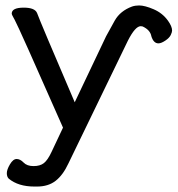

<svg xmlns="http://www.w3.org/2000/svg" viewBox="-20 -514 651 704"><path d="M116 170H106Q47 170 12 141Q5 134 5 121Q5 108 16.5 88.5Q28 69 41 69Q54 69 66.5 82Q79 95 103 95Q127 95 141 84Q155 73 169 43L211 -46Q48 -416 34 -441Q23 -460 23 -464Q23 -486 67 -486Q108 -486 116 -466Q127 -435 254 -139L369 -381L401 -439Q421 -474 464 -490Q476 -494 490 -494Q511 -494 543.5 -480Q576 -466 596 -438Q611 -417 611 -402Q611 -396 606 -385.5Q601 -375 586 -365Q571 -355 561 -355Q543 -355 535 -381Q531 -404 503 -417L496 -418Q476 -418 449 -365L231 85Q211 128 184 149Q157 170 116 170Z"/></svg>

Font: LXGW WenKai Lite Medium
Style: Regular
Weight: 500
Designer: LXGW / Fontworks Inc.
Foundry: LXGW / Fontworks Inc.
Version: Version 1.511; March 25, 2025